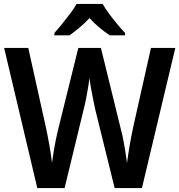

<svg xmlns="http://www.w3.org/2000/svg" viewBox="-20 -1051 913 978"><path d="M873 -807 703 -93H564L465 -494Q461 -513 455 -542.5Q449 -572 443.5 -602Q438 -632 436 -654Q434 -636 429 -606.5Q424 -577 418 -546Q412 -515 406 -493L309 -93H170L1 -807H124L213 -406Q222 -364 231.5 -311.5Q241 -259 245 -221Q248 -246 253 -277Q258 -308 264 -337Q270 -366 275 -387L379 -807H494L597 -387Q603 -366 608.5 -336.5Q614 -307 619 -276.5Q624 -246 627 -221Q632 -261 641 -313Q650 -365 659 -406L749 -807ZM503 -1031Q515 -1009 535 -982Q555 -955 576.5 -929Q598 -903 617 -883V-871H539Q515 -887 487.5 -909.5Q460 -932 436 -959Q411 -932 384 -909.5Q357 -887 334 -871H257V-883Q275 -903 296.5 -929.5Q318 -956 338 -982.5Q358 -1009 370 -1031Z"/></svg>

Font: Noto Sans Telugu UI SemiCondensed SemiBold
Style: Regular
Weight: 600
Width: 4
Designer: Jelle Bosma - Monotype Design Team
Foundry: Monotype Imaging Inc.
Version: Version 2.005; ttfautohint (v1.8.4.7-5d5b)